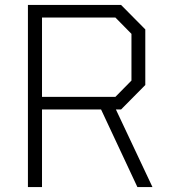

<svg xmlns="http://www.w3.org/2000/svg" viewBox="-20 -757 700 777"><path d="M93 0V-737H470L568 -638V-413L470 -314H449L597 0H536L389 -314H150V0ZM150 -365H447L512 -431V-620L447 -686H150Z"/></svg>

Font: Tomorrow Light
Style: Regular
Weight: 300
Designer: Tony de Marco, Monica Rizzolli
Foundry: Just in Type
Version: Version 2.002